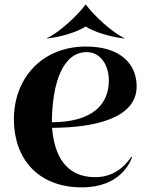

<svg xmlns="http://www.w3.org/2000/svg" viewBox="-20 -797 644 829"><path d="M334 12C500 12 544 -99 550 -118L547 -120C519 -79 472 -32 391 -32C265 -32 214 -125 205 -245C391 -246 570 -287 570 -424C570 -514 508 -596 351 -596C160 -596 40 -458 40 -282C40 -116 140 12 334 12ZM204 -269C205 -440 252 -572 354 -572C416 -572 450 -513 450 -450C450 -347 381 -270 204 -269ZM351 -682H349C314 -659 242 -637 184 -631L182 -632C235 -656 316 -731 349 -777H351C384 -731 465 -656 518 -632L516 -631C458 -637 386 -659 351 -682Z"/></svg>

Font: Beautique Display Medium
Style: Bold
Weight: 900
Designer: Nhat-Quang Ngo
Version: Version 1.100;Glyphs 3.2.3 (3260)